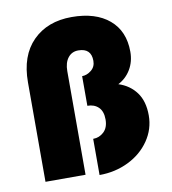

<svg xmlns="http://www.w3.org/2000/svg" viewBox="-80 -770 762 852"><g transform="rotate(-10 300.5 -344.0)"><path d="M300 -151Q328 -151 348.5 -170.5Q369 -190 369 -226.5Q369 -263 350 -281.5Q331 -300 300 -300V-433.5Q321.5 -433.5 341.2 -449.2Q361 -465 361 -492Q361 -549 302.5 -549Q273.5 -549 256.2 -526.8Q239 -504.5 239 -467V0H58.5V-448Q58.5 -568 124.2 -634Q190 -700 299 -700Q407 -700 468.2 -648.2Q529.5 -596.5 529.5 -503Q529.5 -459 508.8 -424Q488 -389 452 -370.5Q502 -354.5 531.5 -314.8Q561 -275 561 -211Q561 -149.5 525.8 -98Q490.5 -46.5 430.5 -17.2Q370.5 12 300 12Z"/></g></svg>

Font: League Spartan Black
Style: Regular
Weight: 900
Foundry: The League of Moveable Type
Version: Version 2.002